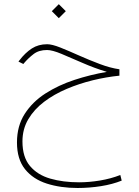

<svg xmlns="http://www.w3.org/2000/svg" viewBox="-20 -582 679 939"><path d="M267.6 -561.5 301.8 -527.3 267.6 -493.2 233.4 -527.3ZM564 -243.2V-211.9Q500.5 -205.6 434.1 -189.5Q367.7 -173.3 306.2 -147.2Q244.6 -121.1 195.8 -84.2Q147 -47.4 118.4 1Q89.8 49.3 89.8 109.9Q89.8 186 126.5 229.7Q163.1 273.4 225.8 291.5Q288.6 309.6 366.7 309.6Q416 309.6 469 300.8Q522 292 568.4 273.9L575.2 301.3Q530.8 319.3 473.9 328.4Q417 337.4 359.4 337.4Q276.4 337.4 209 315.9Q141.6 294.4 102.3 245.4Q63 196.3 63 114.7Q63 34.2 100.8 -24.9Q138.7 -84 202.1 -124.8Q265.6 -165.5 343.8 -191.2Q421.9 -216.8 502.4 -230.5Q441.4 -249 384 -274.2Q326.7 -299.3 281 -318.4Q235.4 -337.4 210 -337.4Q169.9 -337.4 144.3 -317.6Q118.7 -297.9 98.6 -274.4L94.2 -269L70.3 -280.8L74.7 -286.6Q103.5 -324.2 135.7 -345Q168 -365.7 210.4 -365.7Q234.4 -365.7 275.4 -349.4Q316.4 -333 366.7 -310.5Q417 -288.1 468.3 -268.8Q519.5 -249.5 564 -243.2Z"/></svg>

Font: Vazirmatn FD Thin
Style: Regular
Weight: 100
Designer: Saber Rastikerdar
Foundry: Saber Rastikerdar
Version: Version 33.003